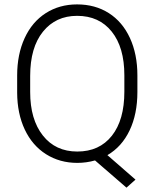

<svg xmlns="http://www.w3.org/2000/svg" viewBox="-20 -741 717 885"><path d="M613.3 -316.9Q613.3 -215.3 577.4 -139.9Q541.5 -64.5 475.1 -25.9L604.5 86.9L563 124L418 -1.5Q377.9 9.8 336.4 9.8Q255.4 9.8 192.1 -30.3Q128.9 -70.3 94.2 -143.8Q59.6 -217.3 59.1 -313.5V-393.1Q59.1 -490.2 93.5 -565.2Q127.9 -640.1 190.9 -680.4Q253.9 -720.7 335.4 -720.7Q418.5 -720.7 481.4 -680.7Q544.4 -640.6 578.9 -565.9Q613.3 -491.2 613.3 -393.6ZM553.2 -394Q553.2 -522.5 495.1 -595.2Q437 -668 335.4 -668Q236.8 -668 178 -595Q119.1 -522 119.1 -391.1V-316.9Q119.1 -190.4 177.5 -116.5Q235.8 -42.5 336.4 -42.5Q438 -42.5 495.6 -115.2Q553.2 -188 553.2 -318.4Z"/></svg>

Font: Vazir Thin FD-UI
Style: Thin-FD-UI
Weight: 100
Designer: Saber Rastikerdar
Foundry: Saber Rastikerdar
Version: Version 30.1.0